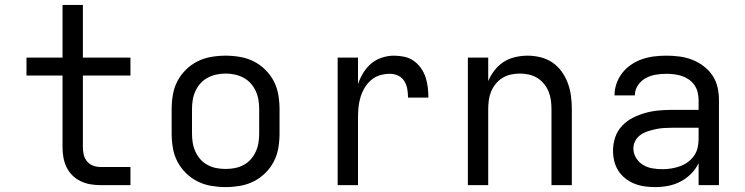

<svg xmlns="http://www.w3.org/2000/svg" viewBox="-20 -755 3040 783"><path d="M390 0Q369 0 348.5 -3.5Q328 -7 309 -16Q290 -25 275 -40Q260 -55 251 -74Q242 -93 238.5 -113.5Q235 -134 235 -155V-447H88V-520H235V-735H318V-520H512V-447H318V-155Q318 -139 321.5 -124Q325 -109 335 -97Q345 -85 359.5 -79.5Q374 -74 390 -74H512V0Z M900 8Q871 8 841.5 3Q812 -2 786 -15Q760 -28 738.5 -49Q717 -70 703.5 -96Q690 -122 685 -151.5Q680 -181 680 -210V-310Q680 -339 685 -368.5Q690 -398 703.5 -424Q717 -450 738.5 -471Q760 -492 786 -505Q812 -518 841.5 -523Q871 -528 900 -528Q929 -528 958.5 -523Q988 -518 1014 -505Q1040 -492 1061.5 -471Q1083 -450 1096.5 -424Q1110 -398 1115 -368.5Q1120 -339 1120 -310V-210Q1120 -181 1115 -151.5Q1110 -122 1096.5 -96Q1083 -70 1061.5 -49Q1040 -28 1014 -15Q988 -2 958.5 3Q929 8 900 8ZM900 -66Q919 -66 937.5 -69.5Q956 -73 973 -82Q990 -91 1002.5 -105Q1015 -119 1023 -136.5Q1031 -154 1034 -172.5Q1037 -191 1037 -210V-310Q1037 -329 1034 -347.5Q1031 -366 1023 -383.5Q1015 -401 1002.5 -415Q990 -429 973 -438Q956 -447 937.5 -451Q919 -455 900 -455Q881 -455 862.5 -451Q844 -447 827 -438Q810 -429 797.5 -415Q785 -401 777 -383.5Q769 -366 766 -347.5Q763 -329 763 -310V-210Q763 -191 766 -172.5Q769 -154 777 -136.5Q785 -119 797.5 -105Q810 -91 827 -82Q844 -73 862.5 -69.5Q881 -66 900 -66Z M1357 0V-520H1440V-412Q1448 -436 1461.5 -458Q1475 -480 1494 -496Q1513 -512 1537.5 -520Q1562 -528 1587 -528Q1608 -528 1629 -523.5Q1650 -519 1667 -507Q1684 -495 1696.5 -477.5Q1709 -460 1715.5 -440Q1722 -420 1724.5 -399Q1727 -378 1727 -357H1644Q1644 -374 1641 -391.5Q1638 -409 1629 -424Q1620 -439 1604 -446.5Q1588 -454 1570 -454Q1549 -454 1529 -448Q1509 -442 1493 -428Q1477 -414 1466.5 -396Q1456 -378 1450 -358Q1444 -338 1442 -317Q1440 -296 1440 -276V0Z M1888 0V-520H1971V-424Q1981 -448 1997 -468.5Q2013 -489 2034 -502.5Q2055 -516 2080.5 -522Q2106 -528 2132 -528Q2158 -528 2184.5 -521.5Q2211 -515 2233 -500Q2255 -485 2271 -462.5Q2287 -440 2296 -415Q2305 -390 2308.5 -363.5Q2312 -337 2312 -310V0H2229V-310Q2229 -328 2226.5 -346.5Q2224 -365 2217 -382Q2210 -399 2198 -413.5Q2186 -428 2170.5 -437.5Q2155 -447 2136.5 -451Q2118 -455 2100 -455Q2082 -455 2063.5 -451Q2045 -447 2029.5 -437.5Q2014 -428 2002 -413.5Q1990 -399 1983 -382Q1976 -365 1973.5 -346.5Q1971 -328 1971 -310V0Z M2651 8Q2630 8 2608.5 5Q2587 2 2567 -6Q2547 -14 2530 -27.5Q2513 -41 2501.5 -59Q2490 -77 2485 -98Q2480 -119 2480 -141Q2480 -169 2489 -195.5Q2498 -222 2517 -242Q2536 -262 2560.5 -274.5Q2585 -287 2612 -294.5Q2639 -302 2666.5 -304.5Q2694 -307 2721 -307H2829V-347Q2829 -363 2825 -379Q2821 -395 2812 -408Q2803 -421 2789.5 -430.5Q2776 -440 2761 -445Q2746 -450 2730 -452Q2714 -454 2698 -454Q2676 -454 2654.5 -450.5Q2633 -447 2613.5 -436.5Q2594 -426 2581.5 -407Q2569 -388 2569 -366H2486Q2486 -391 2494.5 -415Q2503 -439 2518.5 -458.5Q2534 -478 2555 -492Q2576 -506 2599.5 -514Q2623 -522 2648 -525Q2673 -528 2698 -528Q2725 -528 2751.5 -524.5Q2778 -521 2802.5 -511.5Q2827 -502 2848.5 -486Q2870 -470 2885 -448Q2900 -426 2906 -400Q2912 -374 2912 -347V0H2829V-90Q2818 -66 2798.5 -46.5Q2779 -27 2755 -14.5Q2731 -2 2704.5 3Q2678 8 2651 8ZM2682 -65Q2700 -65 2718 -68Q2736 -71 2753 -77Q2770 -83 2785 -94Q2800 -105 2810.5 -120Q2821 -135 2825 -153Q2829 -171 2829 -189V-234H2721Q2705 -234 2688 -233Q2671 -232 2655 -228.5Q2639 -225 2623 -220Q2607 -215 2593 -205.5Q2579 -196 2571 -181Q2563 -166 2563 -150Q2563 -129 2574 -111Q2585 -93 2602.5 -82.5Q2620 -72 2640.5 -68.5Q2661 -65 2682 -65Z"/></svg>

Font: Iosevka SS04 Extended
Style: Regular
Weight: 400
Width: 7
Monospace: yes
Designer: Belleve Invis
Foundry: Belleve Invis
Version: Version 19.0.0; ttfautohint (v1.8.4)